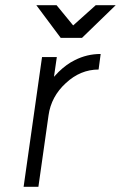

<svg xmlns="http://www.w3.org/2000/svg" viewBox="-20 -720 466 740"><path d="M120 -700 214 -574H296L426 -700H349L262 -622L198 -700ZM142 -500 71 0H128L167 -275Q177 -348 234 -400Q290 -452 360 -452L368 -512Q315 -512 268 -488Q237 -473 206 -443Q202 -439 197.5 -434Q193 -429 188 -424L199 -500Z"/></svg>

Font: Unageo
Style: Light-Italic
Weight: 300
Designer: Richard Sepsi
Foundry: Richard Sepsi
Version: Version 2.000